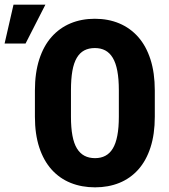

<svg xmlns="http://www.w3.org/2000/svg" viewBox="-100 -802 733 832"><path d="M570.8 -409.7V-296.4Q570.8 -220.7 552.2 -163.3Q533.7 -106 499.3 -67.4Q464.8 -28.8 417.2 -9.5Q369.6 9.8 312 9.8Q253.9 9.8 206.1 -9.5Q158.2 -28.8 123.5 -67.4Q88.9 -106 70.1 -163.3Q51.3 -220.7 51.3 -296.4V-409.7Q51.3 -486.3 70.1 -544.7Q88.9 -603 123.3 -641.8Q157.7 -680.7 205.3 -700.7Q252.9 -720.7 311 -720.7Q369.1 -720.7 416.7 -700.7Q464.4 -680.7 498.8 -641.8Q533.2 -603 552 -544.7Q570.8 -486.3 570.8 -409.7ZM415 -296.4V-410.6Q415 -460 408.4 -494.6Q401.9 -529.3 388.7 -551.3Q375.5 -573.2 356.2 -583.5Q336.9 -593.8 311 -593.8Q284.7 -593.8 265.1 -583.5Q245.6 -573.2 232.7 -551.3Q219.7 -529.3 213.6 -494.6Q207.5 -460 207.5 -410.6V-296.4Q207.5 -248.5 213.9 -214.4Q220.2 -180.2 233.4 -158.7Q246.6 -137.2 266.1 -127Q285.6 -116.7 312 -116.7Q337.4 -116.7 356.7 -127Q376 -137.2 388.9 -158.7Q401.9 -180.2 408.4 -214.4Q415 -248.5 415 -296.4ZM-80.1 -613.3 -41.5 -781.7H96.7L10.7 -613.3Z"/></svg>

Font: Roboto Condensed ExtraBold
Style: Regular
Weight: 800
Designer: Christian Robertson
Foundry: Google
Version: Version 3.008; 2023